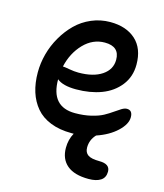

<svg xmlns="http://www.w3.org/2000/svg" viewBox="-119 -625 846 988"><g transform="rotate(15 304.0 -131.5)"><path d="M299.8 67.9Q236.3 67.9 188.2 48.8Q140.1 29.8 110.6 -5.1Q81.1 -40 66.4 -86.4Q51.8 -132.8 51.8 -189.9Q51.8 -238.8 64.9 -288.1Q78.1 -337.4 103.8 -381.8Q129.4 -426.3 164.3 -460.9Q199.2 -495.6 246.6 -515.9Q293.9 -536.1 346.2 -536.1Q431.6 -536.1 481.9 -490.5Q532.2 -444.8 532.2 -358.9Q532.2 -294.4 495.4 -247.6Q458.5 -200.7 398.7 -178.2Q338.9 -155.8 264.2 -155.8Q193.4 -155.8 162.1 -182.1Q162.1 -36.1 291 -36.1Q337.4 -36.1 376.2 -45.4Q415 -54.7 439.2 -68.1Q463.4 -81.5 482.2 -95Q501 -108.4 516.4 -117.7Q531.7 -127 543.9 -127Q574.2 -127 574.2 -89.8Q574.2 -52.7 532.7 -13.9Q491.2 24.9 425.8 46.9Q397 77.1 397 118.2Q397 144.5 415 157.2Q433.1 169.9 476.1 169.9Q533.2 169.9 533.2 210.9Q533.2 242.7 510 257.8Q486.8 272.9 445.8 272.9Q369.6 272.9 330.8 240.2Q292 207.5 292 147.9Q292 104 312 67.9ZM170.9 -252Q177.7 -252 204.6 -247.1Q231.4 -242.2 253.9 -242.2Q333 -242.2 378.9 -273.2Q424.8 -304.2 424.8 -356Q424.8 -426.8 346.2 -426.8Q282.2 -426.8 234.1 -377Q186 -327.1 168.9 -252Z"/></g></svg>

Font: Shantell Sans Irregular Bouncy
Style: Regular
Weight: 500
Designer: Stephen Nixon, Anya Danilova, Shantell Martin
Foundry: Arrow Type
Version: Version 1.006;[9816181b4]